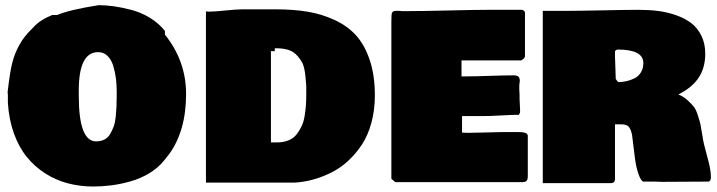

<svg xmlns="http://www.w3.org/2000/svg" viewBox="-20 -713 2715 727"><path d="M9.8 -353.5 8.8 -364.3Q18.1 -443.8 26.4 -475.1Q45.4 -548.3 94.7 -597.7L106.4 -609.4Q129.9 -636.7 177.7 -656.2H196.3Q244.1 -676.3 353.5 -693.4Q380.9 -693.4 410.9 -689.2Q440.9 -685.1 477.5 -675.5Q514.2 -666 548.1 -645.3Q582 -624.5 604.5 -595.7V-582Q684.6 -481.9 684.6 -357.4Q684.6 -217.3 620.1 -128.9L600.6 -104.5Q578.1 -76.7 544.7 -56.6Q511.2 -36.6 473.6 -26.1Q436 -15.6 401.6 -11.2Q367.2 -6.8 333 -6.8Q282.7 -6.8 237.1 -18.8Q191.4 -30.8 151.6 -56.2Q111.8 -81.5 81.5 -118.7Q51.3 -155.8 32.5 -208.3Q13.7 -260.7 9.8 -324.2ZM278.3 -349.6Q278.3 -177.7 343.8 -177.7Q361.8 -177.7 375.2 -184.6Q388.7 -191.4 397 -205.6Q405.3 -219.7 410.6 -234.4Q416 -249 418.2 -271Q420.4 -293 421.1 -309.6Q421.9 -326.2 421.9 -349.6V-367.2Q421.9 -392.6 418.9 -416Q416 -439.5 408.9 -463.1Q401.9 -486.8 387.2 -501.2Q372.6 -515.6 351.6 -515.6Q278.3 -515.6 278.3 -371.1Z M1023.4 -677.7Q1090.3 -677.7 1143.8 -668.9Q1197.3 -660.2 1246.3 -637.7Q1295.4 -615.2 1328.1 -579.1Q1360.8 -543 1380.1 -485.4Q1399.4 -427.7 1399.4 -351.6Q1399.4 -295.9 1386.2 -247.8Q1373 -199.7 1350.1 -165Q1327.1 -130.4 1297.6 -103.3Q1268.1 -76.2 1233.4 -59.1Q1198.7 -42 1164.1 -32.7Q1129.4 -23.4 1094.7 -21.5H759.8V-669.9Q761.2 -669.9 765.1 -669.4Q769 -668.9 770.5 -668.9Q791.5 -668.9 834.2 -673.3Q877 -677.7 898.4 -677.7ZM1029.3 -173.8Q1054.2 -173.8 1073.2 -181.9Q1092.3 -189.9 1103.8 -205.1Q1115.2 -220.2 1122.8 -236.8Q1130.4 -253.4 1133.8 -275.9Q1137.2 -298.3 1138.4 -315.2Q1139.6 -332 1139.6 -353.5V-388.7Q1139.2 -392.1 1136.7 -421.9Q1134.3 -451.7 1126 -472.7Q1118.2 -487.8 1108.6 -498.8Q1099.1 -509.8 1089.8 -515.9Q1080.6 -522 1068.1 -525.1Q1055.7 -528.3 1045.4 -529.3Q1035.2 -530.3 1020.5 -530.3V-519.5H1005.9V-173.8Z M1461.9 -630.9Q1461.9 -660.2 1464.4 -665Q1468.8 -671.9 1478.5 -671.9H1490.2Q1498 -671.9 1501 -670.9H1526.4Q1575.7 -670.9 1675.5 -673.3Q1775.4 -675.8 1825.2 -675.8H1955.1Q1967.8 -674.3 1967.8 -663.1V-500Q1967.3 -497.1 1966.1 -494.9Q1964.8 -492.7 1964.1 -491.9Q1963.4 -491.2 1959.5 -488.5Q1955.6 -485.8 1954.1 -484.4H1727.5V-423.8H1749Q1777.3 -423.8 1835.4 -425.8Q1893.6 -427.7 1924.8 -427.7Q1938.5 -427.7 1943.4 -422.4Q1948.2 -417 1948.2 -407.2Q1948.2 -404.8 1947.3 -398.9Q1946.3 -393.1 1946.3 -390.6V-372.1Q1946.3 -370.1 1946.8 -364Q1947.3 -357.9 1947.3 -353.5V-339.8Q1947.3 -329.1 1948.2 -318.4Q1949.2 -307.6 1949.2 -299.8V-287.1Q1946.8 -281.2 1945.3 -279.3Q1943.8 -277.3 1940.4 -277.3V-278.3Q1922.4 -278.3 1878.2 -275.9Q1834 -273.4 1807.6 -273.4H1729.5V-210.9Q1733.4 -210.9 1741.2 -210.4Q1749 -210 1752.9 -210Q1774.9 -210 1817.9 -211.4Q1860.8 -212.9 1879.9 -212.9H1942.4Q1967.8 -212.9 1974.6 -207Q1977.1 -204.1 1978.5 -201.2V-44.9Q1978.5 -34.7 1974.6 -29.3Q1970.7 -23.9 1960 -23.4H1476.6L1461.9 -36.1Z M2035.2 -671.9H2126Q2168 -671.9 2260.3 -673.8Q2352.5 -675.8 2398.4 -675.8Q2438 -675.8 2472.4 -671.4Q2506.8 -667 2540.3 -655.3Q2573.7 -643.6 2597.4 -625.5Q2621.1 -607.4 2635.7 -577.9Q2650.4 -548.3 2650.4 -509.8Q2650.4 -456.5 2625.5 -418.9Q2600.6 -381.3 2548.8 -355.5Q2569.3 -346.7 2584.5 -332.5Q2599.6 -318.4 2607.7 -308.1Q2615.7 -297.9 2623.3 -273.7Q2630.9 -249.5 2632.3 -241.9Q2633.8 -234.4 2638.7 -204.6Q2640.1 -197.8 2640.6 -194.3Q2642.6 -174.8 2657.2 -122.8Q2671.9 -70.8 2671.9 -43Q2671.9 -25.4 2661.1 -25.4Q2631.8 -25.4 2572.5 -24.9Q2513.2 -24.4 2484.4 -24.4Q2472.7 -25.4 2449.2 -25.4H2416Q2406.2 -28.3 2397 -55.7Q2387.7 -83 2383.8 -117.2L2373 -204.1Q2370.1 -214.8 2368.4 -219.5Q2366.7 -224.1 2362.3 -230.7Q2357.9 -237.3 2350.3 -239.7Q2342.8 -242.2 2331.1 -242.2H2308.6V-46.9Q2308.6 -45.4 2308.6 -42.2Q2308.6 -39.1 2308.6 -37.8Q2308.6 -36.6 2308.6 -34.2Q2308.6 -31.7 2308.1 -30.5Q2307.6 -29.3 2307.1 -27.3Q2306.6 -25.4 2305.9 -24.7Q2305.2 -23.9 2304 -22.7Q2302.7 -21.5 2301 -21Q2299.3 -20.5 2297.1 -20Q2294.9 -19.5 2292 -19.5H2035.2ZM2311.5 -414.1Q2312.5 -413.1 2314.5 -409.9Q2316.4 -406.7 2318.4 -404.8Q2320.3 -402.8 2322.3 -402.3Q2336.9 -402.3 2351.6 -405.5Q2366.2 -408.7 2381.6 -416Q2397 -423.3 2406.5 -438.5Q2416 -453.6 2416 -474.6Q2416 -525.4 2318.4 -525.4Q2308.6 -522.9 2308.6 -517.6V-499Q2308.6 -484.9 2310.1 -456.5Q2311.5 -428.2 2311.5 -414.1Z"/></svg>

Font: Bowlby One SC
Style: Regular
Weight: 400
Width: 1
Version: Version 1.2